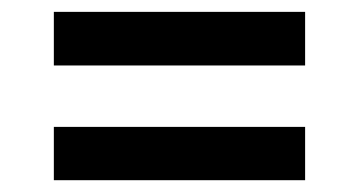

<svg xmlns="http://www.w3.org/2000/svg" viewBox="-20 -413 596 322"><path d="M491.7 -393.1V-303.2H70.3V-393.1ZM491.7 -200.2V-110.8H70.3V-200.2Z"/></svg>

Font: Vazirmatn UI FD NL Medium
Style: Regular
Weight: 500
Designer: Saber Rastikerdar
Foundry: Saber Rastikerdar
Version: Version 33.003